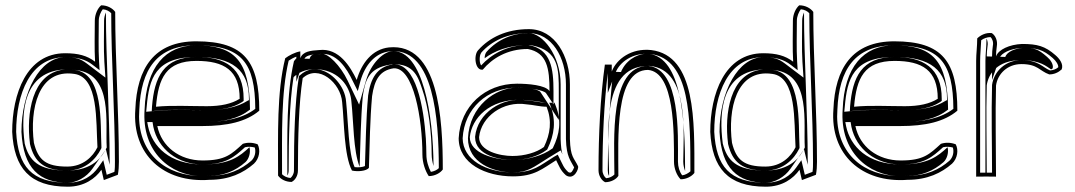

<svg xmlns="http://www.w3.org/2000/svg" viewBox="-20 -655 4061 725"><path d="M26 -157C33 -21 92 50 236 50C298 50 340 19 363 -14L372 25L425 5C428 -11 429 -27 429 -44C429 -226 415 -433 415 -610C405 -624 385 -635 362 -635C349 -624 338 -601 338 -577C338 -525 336 -473 339 -422C309 -445 275 -454 226 -454C80 -454 26 -300 26 -157ZM41 -157C41 -300 94 -439 226 -439C273 -439 303 -431 330 -410L356 -390L354 -423C351 -473 353 -525 353 -577C353 -594 361 -611 368 -620C382 -619 394 -612 400 -605C400 -428 414 -224 414 -44C414 -31 414 -18 412 -6L383 5L370 -50L351 -23C330 7 293 35 236 35C99 35 48 -27 41 -157ZM61 -157C68 -18 130 35 236 35C268 35 306 15 329 -18L380 -91L394 -33V-44C394 -225 380 -431 380 -608C376 -599 373 -588 373 -577C373 -525 371 -473 374 -422L378 -362L308 -415C282 -435 262 -439 226 -439C131 -439 61 -308 61 -157ZM73 -114V-115C59 -223 64 -390 232 -393C245 -393 258 -392 271 -390C408 -372 377 -188 383 -99V-98L382 -96C366 -63 330 -11 234 -11C123 -11 89 -50 73 -114ZM93 -112C110 -41 148 -11 234 -11C301 -11 342 -54 361 -92L363 -96V-100C358 -188 373 -377 262 -391C247 -393 232 -394 219 -392C100 -377 79 -224 93 -114V-113ZM108 -116C92 -240 123 -396 260 -376C353 -364 342 -196 348 -99C331 -64 294 -26 234 -26C153 -26 124 -51 108 -116Z M491 -242C478 -72 598 37 771 24C846 24 899 -2 939 -37C960 -57 964 -89 953 -110C935 -117 916 -118 897 -112C854 -73 832 -49 745 -49C657 -49 590 -102 574 -179H743C838 -179 909 -195 959 -237C959 -421 904 -499 721 -499C562 -499 497 -397 491 -242ZM506 -241C512 -392 572 -484 721 -484C894 -484 943 -417 944 -244C898 -209 833 -194 743 -194H556L559 -176C577 -92 651 -34 745 -34C834 -34 864 -62 905 -99C918 -102 930 -101 942 -98C947 -82 943 -61 929 -48C891 -15 842 9 771 9H770C752 10 735 10 719 9C583 -1 495 -97 506 -241ZM526 -242C514 -81 625 9 740 10C748 10 756 10 765 9H768H771C824 9 868 -9 907 -43C921 -56 927 -81 922 -99C885 -65 849 -34 745 -34C621 -34 555 -102 539 -178L536 -194H743C825 -194 879 -206 924 -241C923 -426 865 -484 721 -484C605 -484 532 -402 526 -242ZM532 -233 534 -253C543 -356 565 -440 722 -440C858 -440 920 -390 920 -282V-277L914 -274C878 -251 824 -239 761 -239C695 -239 628 -242 577 -237ZM553 -235 570 -237C628 -243 697 -239 761 -239C816 -239 860 -248 893 -269L900 -274V-282C900 -399 830 -440 722 -440C597 -440 563 -363 554 -253ZM569 -252C578 -360 607 -425 722 -425C826 -425 885 -390 885 -282C855 -263 814 -254 761 -254C698 -254 629 -258 569 -252Z M1030 8C1039 21 1058 32 1081 32C1094 26 1105 9 1105 -11C1105 -132 1108 -266 1123 -360C1183 -415 1267 -341 1272 -269C1280 -192 1279 -68 1309 -11C1331 -6 1363 -9 1373 -21C1376 -111 1377 -202 1385 -292C1394 -354 1414 -389 1466 -397C1542 -402 1575 -204 1575 -72C1575 -40 1586 -9 1599 10C1622 10 1643 -2 1652 -15C1652 -208 1636 -494 1449 -476C1385 -469 1345 -416 1327 -353C1303 -403 1260 -475 1185 -466C1153 -464 1123 -461 1114 -435V-461C1094 -458 1070 -445 1057 -435C1025 -307 1030 -148 1030 8ZM1045 3C1045 -149 1041 -304 1070 -426C1079 -432 1090 -438 1099 -441V-346L1128 -430C1133 -445 1152 -449 1186 -451H1187C1250 -459 1289 -398 1313 -347L1331 -311L1341 -349C1358 -409 1396 -455 1451 -461C1456 -461 1460 -462 1465 -462C1616 -463 1637 -212 1637 -20C1630 -13 1619 -8 1607 -6C1598 -23 1590 -47 1590 -72C1590 -91 1589 -111 1588 -132C1580 -250 1551 -418 1465 -412H1464C1403 -403 1379 -358 1370 -294V-293C1362 -205 1361 -114 1358 -28C1350 -24 1333 -22 1319 -24C1295 -78 1295 -196 1287 -270C1285 -302 1270 -331 1249 -354C1215 -391 1159 -413 1113 -371L1109 -368L1108 -362C1093 -266 1090 -132 1090 -11C1090 2 1083 12 1077 17C1062 16 1051 9 1045 3ZM1065 6 1066 7C1068 2 1070 -4 1070 -11C1070 -132 1073 -266 1088 -361L1089 -364L1091 -366C1107 -380 1130 -393 1167 -394C1178 -394 1190 -393 1199 -391C1270 -377 1304 -320 1307 -270C1315 -198 1314 -84 1338 -25C1341 -113 1342 -204 1350 -293C1359 -353 1373 -399 1454 -411L1457 -412H1461C1544 -417 1560 -360 1574 -319C1599 -249 1610 -150 1610 -72C1610 -57 1613 -42 1617 -28C1616 -225 1576 -462 1465 -462C1462 -462 1460 -461 1457 -461C1426 -457 1381 -416 1362 -351L1336 -260L1293 -350C1265 -409 1217 -455 1194 -452L1192 -451H1190C1163 -449 1155 -452 1149 -433L1098 -434L1090 -424C1061 -299 1065 -146 1065 6Z M1712 -133C1712 -37 1814 11 1917 11C1999 11 2028 -18 2080 -50C2092 -27 2095 -13 2117 7C2148 27 2166 -18 2163 -27C2147 -60 2134 -61 2132 -130V-336C2132 -442 2076 -545 1977 -545C1892 -545 1828 -513 1786 -466C1767 -447 1774 -387 1803 -392C1838 -434 1895 -470 1973 -470C2046 -456 2055 -397 2055 -311C2040 -334 1973 -339 1932 -339C1811 -339 1718 -253 1712 -133ZM1727 -133C1733 -245 1819 -324 1932 -324C1975 -324 2034 -315 2042 -303L2070 -261V-311C2070 -396 2061 -469 1976 -485H1974H1973C1894 -485 1834 -449 1797 -408C1789 -417 1790 -448 1797 -455V-456C1836 -500 1896 -530 1977 -530C2063 -530 2117 -439 2117 -336V-130C2119 -61 2135 -49 2148 -23C2147 -20 2146 -18 2144 -14C2138 -3 2134 -1 2126 -5C2107 -23 2106 -32 2093 -57L2086 -71L2072 -63C2018 -30 1995 -4 1917 -4C1816 -4 1728 -51 1727 -133ZM1747 -133C1747 -40 1843 -4 1917 -4C1975 -4 1994 -24 2051 -59L2097 -87L2104 -72C2100 -85 2098 -103 2097 -130V-336C2097 -448 2027 -530 1977 -530C1916 -530 1859 -506 1818 -460C1814 -456 1810 -447 1810 -435C1845 -461 1899 -485 1973 -485H1980L1987 -484C2091 -464 2090 -393 2090 -311V-202L2021 -307C2014 -318 1973 -324 1932 -324C1851 -324 1753 -255 1747 -133ZM1754 -137C1761 -208 1828 -281 1947 -278C1957 -278 1967 -277 1977 -276C2012 -273 2034 -267 2044 -267H2074L2079 -254C2101 -198 2093 -148 2068 -97L2067 -95L2064 -93C2031 -69 1977 -51 1915 -51C1848 -51 1754 -76 1754 -137ZM1774 -137C1774 -67 1870 -51 1915 -51C1964 -51 2011 -64 2043 -88L2046 -90L2048 -94C2073 -146 2081 -199 2058 -257L2054 -267H2044C2022 -267 1998 -274 1970 -276C1874 -291 1783 -227 1774 -139V-138ZM1789 -137C1797 -215 1880 -275 1968 -261C1995 -259 2019 -252 2044 -252C2065 -198 2058 -150 2034 -100C2006 -79 1961 -66 1915 -66C1868 -66 1789 -84 1789 -137ZM2124 -32C2126 -29 2127 -28 2129 -24C2127 -28 2126 -29 2124 -32Z M2240 -12C2240 8 2251 26 2265 33C2287 33 2307 22 2315 9C2315 -131 2300 -391 2427 -391C2528 -382 2525 -154 2525 -45C2525 -18 2536 8 2550 22C2572 22 2592 11 2602 -2C2602 -194 2609 -445 2439 -466C2364 -474 2308 -432 2290 -385V-411H2264C2247 -289 2240 -145 2240 -12ZM2255 -12C2255 -134 2261 -266 2275 -379V-304L2304 -380C2319 -420 2369 -458 2437 -451C2588 -432 2587 -204 2587 -8C2579 -1 2567 6 2556 7C2546 -6 2540 -25 2540 -45C2540 -146 2550 -395 2428 -406H2427C2279 -406 2300 -125 2300 4C2293 11 2282 17 2269 18C2262 13 2255 1 2255 -12ZM2275 -12C2275 -5 2276 2 2279 8C2279 8 2280 8 2280 7C2280 -120 2241 -406 2427 -406H2431H2434C2586 -392 2560 -144 2560 -45C2560 -32 2563 -20 2567 -9C2567 -207 2554 -436 2430 -452C2399 -455 2353 -437 2330 -394C2328 -390 2326 -387 2325 -383L2292 -384L2294 -370C2281 -258 2275 -130 2275 -12Z M2662 -157C2669 -21 2728 50 2872 50C2934 50 2976 19 2999 -14L3008 25L3061 5C3064 -11 3065 -27 3065 -44C3065 -226 3051 -433 3051 -610C3041 -624 3021 -635 2998 -635C2985 -624 2974 -601 2974 -577C2974 -525 2972 -473 2975 -422C2945 -445 2911 -454 2862 -454C2716 -454 2662 -300 2662 -157ZM2677 -157C2677 -300 2730 -439 2862 -439C2909 -439 2939 -431 2966 -410L2992 -390L2990 -423C2987 -473 2989 -525 2989 -577C2989 -594 2997 -611 3004 -620C3018 -619 3030 -612 3036 -605C3036 -428 3050 -224 3050 -44C3050 -31 3050 -18 3048 -6L3019 5L3006 -50L2987 -23C2966 7 2929 35 2872 35C2735 35 2684 -27 2677 -157ZM2697 -157C2704 -18 2766 35 2872 35C2904 35 2942 15 2965 -18L3016 -91L3030 -33V-44C3030 -225 3016 -431 3016 -608C3012 -599 3009 -588 3009 -577C3009 -525 3007 -473 3010 -422L3014 -362L2944 -415C2918 -435 2898 -439 2862 -439C2767 -439 2697 -308 2697 -157ZM2709 -114V-115C2695 -223 2700 -390 2868 -393C2881 -393 2894 -392 2907 -390C3044 -372 3013 -188 3019 -99V-98L3018 -96C3002 -63 2966 -11 2870 -11C2759 -11 2725 -50 2709 -114ZM2729 -112C2746 -41 2784 -11 2870 -11C2937 -11 2978 -54 2997 -92L2999 -96V-100C2994 -188 3009 -377 2898 -391C2883 -393 2868 -394 2855 -392C2736 -377 2715 -224 2729 -114V-113ZM2744 -116C2728 -240 2759 -396 2896 -376C2989 -364 2978 -196 2984 -99C2967 -64 2930 -26 2870 -26C2789 -26 2760 -51 2744 -116Z M3127 -242C3114 -72 3234 37 3407 24C3482 24 3535 -2 3575 -37C3596 -57 3600 -89 3589 -110C3571 -117 3552 -118 3533 -112C3490 -73 3468 -49 3381 -49C3293 -49 3226 -102 3210 -179H3379C3474 -179 3545 -195 3595 -237C3595 -421 3540 -499 3357 -499C3198 -499 3133 -397 3127 -242ZM3142 -241C3148 -392 3208 -484 3357 -484C3530 -484 3579 -417 3580 -244C3534 -209 3469 -194 3379 -194H3192L3195 -176C3213 -92 3287 -34 3381 -34C3470 -34 3500 -62 3541 -99C3554 -102 3566 -101 3578 -98C3583 -82 3579 -61 3565 -48C3527 -15 3478 9 3407 9H3406C3388 10 3371 10 3355 9C3219 -1 3131 -97 3142 -241ZM3162 -242C3150 -81 3261 9 3376 10C3384 10 3392 10 3401 9H3404H3407C3460 9 3504 -9 3543 -43C3557 -56 3563 -81 3558 -99C3521 -65 3485 -34 3381 -34C3257 -34 3191 -102 3175 -178L3172 -194H3379C3461 -194 3515 -206 3560 -241C3559 -426 3501 -484 3357 -484C3241 -484 3168 -402 3162 -242ZM3168 -233 3170 -253C3179 -356 3201 -440 3358 -440C3494 -440 3556 -390 3556 -282V-277L3550 -274C3514 -251 3460 -239 3397 -239C3331 -239 3264 -242 3213 -237ZM3189 -235 3206 -237C3264 -243 3333 -239 3397 -239C3452 -239 3496 -248 3529 -269L3536 -274V-282C3536 -399 3466 -440 3358 -440C3233 -440 3199 -363 3190 -253ZM3205 -252C3214 -360 3243 -425 3358 -425C3462 -425 3521 -390 3521 -282C3491 -263 3450 -254 3397 -254C3334 -254 3265 -258 3205 -252Z M3666 12C3692 11 3715 12 3741 12C3741 -103 3738 -220 3741 -332C3747 -376 3784 -413 3837 -413C3899 -413 3905 -387 3942 -374C3960 -374 3976 -381 3989 -393C3997 -414 3979 -435 3965 -447C3926 -481 3897 -489 3839 -489C3792 -487 3750 -468 3741 -442C3741 -454 3742 -467 3744 -480C3748 -502 3738 -522 3725 -530C3702 -533 3681 -521 3670 -510C3670 -480 3666 -452 3666 -425ZM3681 -3V-425C3681 -449 3684 -475 3685 -503C3694 -510 3708 -515 3720 -515C3727 -509 3732 -496 3729 -482C3727 -468 3726 -455 3726 -442V-353L3755 -437C3760 -453 3794 -472 3839 -474C3896 -474 3918 -468 3955 -436C3968 -425 3977 -410 3976 -401C3967 -393 3956 -390 3945 -389C3917 -400 3902 -428 3837 -428C3776 -428 3733 -385 3726 -334V-333V-332C3723 -224 3726 -113 3726 -3ZM3701 -3H3706C3706 -112 3703 -225 3706 -332V-333C3712 -375 3745 -428 3837 -428C3908 -428 3933 -403 3949 -393C3951 -394 3953 -395 3955 -397C3959 -412 3946 -430 3934 -440C3898 -472 3884 -474 3841 -474C3815 -472 3783 -461 3776 -440L3706 -442C3706 -454 3707 -467 3709 -481C3711 -491 3709 -500 3706 -508C3705 -508 3706 -508 3705 -507C3705 -478 3701 -450 3701 -425Z"/></svg>

Font: Snowfall
Style: Eco
Weight: 400
Designer: Jasper
Foundry: Cannot Into Space Fonts
Version: Version 0.9